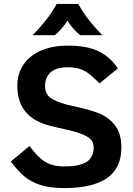

<svg xmlns="http://www.w3.org/2000/svg" viewBox="-20 -944 674 976"><path d="M35 -123 130 -202Q171 -145 209.5 -121.5Q248 -98 305 -98Q384 -98 420 -121Q456 -144 456 -195Q456 -221 439 -237.5Q422 -254 380.5 -268Q339 -282 257 -299Q161 -319 114.5 -370.5Q68 -422 68 -508Q68 -570 99.5 -616Q131 -662 189 -687Q247 -712 324 -712Q424 -712 483 -682.5Q542 -653 579 -596L486 -520Q455 -551 434.5 -567.5Q414 -584 388 -593Q362 -602 324 -602Q267 -602 238 -577Q209 -552 209 -505Q209 -461 246 -440.5Q283 -420 341 -407Q427 -389 478 -370Q529 -351 563 -309Q597 -267 597 -194Q597 -90 524.5 -39Q452 12 305 12Q233 12 184.5 -4Q136 -20 103 -48Q70 -76 35 -123ZM268 -924H378Q402 -879 438.5 -834Q475 -789 501 -765H387Q347 -800 323 -839Q299 -800 259 -765H145Q171 -789 207.5 -834Q244 -879 268 -924Z"/></svg>

Font: KoHo
Style: Bold
Weight: 700
Designer: Cadson Demak & Katatrad Team
Foundry: Cadson Demak Co.,Ltd.
Version: Version 1.000; ttfautohint (v1.6)